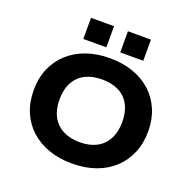

<svg xmlns="http://www.w3.org/2000/svg" viewBox="-157 -1078 1249 1246"><g transform="rotate(20 468.0 -454.5)"><path d="M468 11Q379 11 307 -14.5Q235 -40 182.5 -87.5Q130 -135 101.5 -202Q73 -269 73 -353Q73 -436 101.5 -502.5Q130 -569 182.5 -617Q235 -665 307.5 -690.5Q380 -716 468 -716Q557 -716 629.5 -690.5Q702 -665 754 -617.5Q806 -570 834.5 -503Q863 -436 863 -354Q863 -271 834.5 -203.5Q806 -136 754 -88Q702 -40 629.5 -14.5Q557 11 468 11ZM468 -136Q536 -136 584 -161.5Q632 -187 658 -236Q684 -285 684 -353Q684 -422 658.5 -470.5Q633 -519 584.5 -544Q536 -569 468 -569Q400 -569 351.5 -544Q303 -519 277 -470.5Q251 -422 251 -352Q251 -284 277 -235.5Q303 -187 352 -161.5Q401 -136 468 -136ZM517 -774V-920H676V-774ZM262 -774V-920H421V-774Z"/></g></svg>

Font: Nunito Sans 7pt SemiExpanded ExtraBold
Style: Regular
Weight: 800
Width: 6
Designer: Vernon Adams
Foundry: Vernon Adams
Version: Version 3.101;gftools[0.9.27]